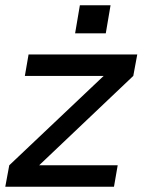

<svg xmlns="http://www.w3.org/2000/svg" viewBox="-39 -706 556 726"><path d="M-4 -81 -19 0H392L406 -81H109L465 -419L480 -500H69L55 -419H353ZM245 -580H361L379 -686H263Z"/></svg>

Font: Uncut Sans Medium
Style: Italic
Weight: 500
Italic angle: -10°
Designer: Kasper Nordkvist
Foundry: Uncut Type
Version: Version 1.111;FEAKit 1.0